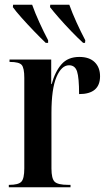

<svg xmlns="http://www.w3.org/2000/svg" viewBox="-20 -786 453 806"><path d="M17 0V-10H19Q57 -10 69.5 -23Q82 -36 82 -79V-459Q82 -501 71 -513.5Q60 -526 22 -526H20V-536H195V-433H197Q211 -485 238 -516Q265 -547 313 -547Q355 -547 377.5 -525Q400 -503 400 -466Q400 -391 312 -391Q312 -460 303.5 -486Q295 -512 270 -512Q238 -512 217 -462.5Q196 -413 196 -312V-79Q196 -36 209.5 -23Q223 -10 266 -10H276V0ZM172 -606Q151 -626 123.5 -654.5Q96 -683 71 -711Q46 -739 34 -756L35 -766H115Q127 -732 145.5 -691.5Q164 -651 182 -617V-606ZM329 -606Q307 -626 279.5 -654.5Q252 -683 227.5 -711Q203 -739 190 -756L191 -766H271Q283 -732 301.5 -691.5Q320 -651 338 -617L337 -606Z"/></svg>

Font: Noto Serif Display ExtraCondensed SemiBold
Style: Regular
Weight: 600
Width: 2
Designer: Monotype Design Team
Foundry: Monotype Imaging Inc.
Version: Version 2.009